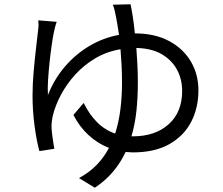

<svg xmlns="http://www.w3.org/2000/svg" viewBox="-20 -813 1040 897"><path d="M590 -793Q595 -769 600.5 -734Q606 -699 610 -657Q703 -657 769.5 -621.5Q836 -586 871.5 -526Q907 -466 907 -391Q907 -309 873 -243.5Q839 -178 771 -139.5Q703 -101 600 -101L567 -103Q544 -54 508.5 -11.5Q473 31 423 64L349 19Q397 -7 431.5 -42.5Q466 -78 489 -122Q437 -142 394 -181.5Q351 -221 323 -276L371 -332Q397 -279 433 -242.5Q469 -206 518 -189Q535 -242 542.5 -302Q550 -362 550 -427Q550 -468 548 -508Q546 -548 543 -583Q478 -572 425 -540.5Q372 -509 332 -465Q292 -421 265.5 -371.5Q239 -322 227 -274Q224 -261 222 -244.5Q220 -228 221 -212Q222 -196 226 -167Q230 -138 234 -118L164 -107Q151 -154 141.5 -224.5Q132 -295 132 -366Q132 -422 137.5 -482.5Q143 -543 149 -594Q155 -645 158 -672Q160 -686 160 -697Q160 -708 159 -718L245 -711Q241 -701 238 -689Q235 -677 232 -664Q227 -640 221.5 -602Q216 -564 211.5 -521.5Q207 -479 204.5 -439Q202 -399 204 -369Q233 -443 283 -501.5Q333 -560 398 -598.5Q463 -637 536 -650Q532 -675 529 -695Q526 -715 523 -729Q520 -745 516 -762.5Q512 -780 507 -791ZM617 -589Q620 -550 622 -509Q624 -468 624 -427Q624 -359 617.5 -296Q611 -233 594 -176H600Q705 -176 768 -232.5Q831 -289 831 -388Q831 -442 807.5 -486.5Q784 -531 737 -559Q690 -587 617 -589Z"/></svg>

Font: Go Noto Kurrent-Regular
Style: Regular
Weight: 400
Designer: Monotype Design Team
Foundry: Monotype Imaging Inc.
Version: Version 2.012; ttfautohint (v1.8.4.7-5d5b)